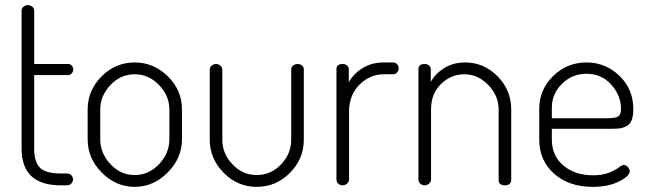

<svg xmlns="http://www.w3.org/2000/svg" viewBox="-20 -721 2521 747"><path d="M64 -143V-680Q64 -689 71.5 -695Q79 -701 88 -701Q98 -701 105.5 -695Q113 -689 113 -680V-472H246Q254 -472 259.5 -465.5Q265 -459 265 -450Q265 -442 259 -435.5Q253 -429 246 -429H113V-143Q113 -90 136 -68Q159 -46 216 -46H241Q251 -46 257.5 -39.5Q264 -33 264 -23Q264 -14 257.5 -7Q251 0 241 0H216Q64 0 64 -143Z M321 -179V-295Q321 -369 375 -423.5Q429 -478 504 -478Q578 -478 633 -424Q688 -370 688 -295V-179Q688 -106 632.5 -50Q577 6 504 6Q431 6 376 -49.5Q321 -105 321 -179ZM370 -179Q370 -125 409.5 -82.5Q449 -40 504 -40Q559 -40 599 -82.5Q639 -125 639 -179V-295Q639 -348 599 -390Q559 -432 504 -432Q449 -432 409.5 -390Q370 -348 370 -295Z M796 -177V-451Q796 -459 803.5 -465.5Q811 -472 821 -472Q830 -472 837.5 -465.5Q845 -459 845 -451V-177Q845 -123 884.5 -81.5Q924 -40 979 -40Q1034 -40 1073.5 -81.5Q1113 -123 1113 -177V-452Q1113 -460 1120.5 -466Q1128 -472 1138 -472Q1148 -472 1155 -466Q1162 -460 1162 -452V-177Q1162 -103 1108 -48.5Q1054 6 979 6Q904 6 850 -49Q796 -104 796 -177Z M1289 -22V-452Q1289 -472 1313 -472Q1323 -472 1330 -466.5Q1337 -461 1337 -452V-401Q1355 -434 1390.5 -456Q1426 -478 1473 -478H1509Q1518 -478 1524.5 -471.5Q1531 -465 1531 -455Q1531 -445 1524.5 -438.5Q1518 -432 1509 -432H1473Q1419 -432 1378.5 -391.5Q1338 -351 1338 -286V-22Q1338 -14 1330.5 -7Q1323 0 1313 0Q1303 0 1296 -6.5Q1289 -13 1289 -22Z M1608 -22V-452Q1608 -472 1632 -472Q1642 -472 1649 -466.5Q1656 -461 1656 -452V-402Q1673 -434 1708 -456Q1743 -478 1790 -478Q1863 -478 1916 -424Q1969 -370 1969 -295V-22Q1969 0 1944 0Q1920 0 1920 -22V-295Q1920 -348 1880 -390Q1840 -432 1786 -432Q1735 -432 1696 -394.5Q1657 -357 1657 -295V-22Q1657 -14 1649.5 -7Q1642 0 1632 0Q1622 0 1615 -6.5Q1608 -13 1608 -22Z M2078 -179V-298Q2078 -372 2132 -425Q2186 -478 2262 -478Q2336 -478 2390 -426Q2444 -374 2444 -297Q2444 -270 2437.5 -253.5Q2431 -237 2417 -230Q2403 -223 2391.5 -221.5Q2380 -220 2359 -220H2127V-178Q2127 -115 2172 -77Q2217 -39 2288 -39Q2324 -39 2349 -49Q2374 -59 2387 -69Q2400 -79 2407 -79Q2416 -79 2423 -71Q2430 -63 2430 -55Q2430 -36 2388.5 -15Q2347 6 2286 6Q2194 6 2136 -45Q2078 -96 2078 -179ZM2127 -261H2340Q2374 -261 2385 -268Q2396 -275 2396 -297Q2396 -350 2358 -392Q2320 -434 2262 -434Q2206 -434 2166.5 -395Q2127 -356 2127 -302Z"/></svg>

Font: Terminal Dosis
Style: Light
Weight: 300
Designer: EdgarTolentino, PabloImpallari, IginoMarini
Foundry: EdgarTolentino, PabloImpallari, IginoMarini
Version: Version 1.006